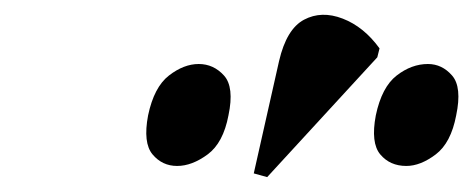

<svg xmlns="http://www.w3.org/2000/svg" viewBox="-20 -844 636 258"><path d="M339 -606 321 -611 355 -762Q365 -805 388.5 -817.5Q412 -830 440.5 -819Q469 -808 490 -779L487 -767ZM526 -621Q504 -621 491 -636.5Q478 -652 485 -689Q493 -727 513 -742.5Q533 -758 555 -758Q574 -758 587.5 -742.5Q601 -727 593 -689Q586 -652 565.5 -636.5Q545 -621 526 -621ZM218 -621Q198 -621 185 -636.5Q172 -652 179 -689Q187 -727 207 -742.5Q227 -758 247 -758Q267 -758 281 -742.5Q295 -727 287 -689Q280 -652 259 -636.5Q238 -621 218 -621Z"/></svg>

Font: Noto Serif Display ExtraCondensed Black
Style: Italic
Weight: 900
Width: 2
Italic angle: -12°
Designer: Monotype Design Team
Foundry: Monotype Imaging Inc.
Version: Version 2.009